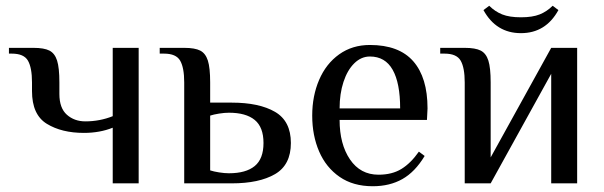

<svg xmlns="http://www.w3.org/2000/svg" viewBox="-20 -636 2094 666"><path d="M371 -193Q326 -175 271 -175Q194 -175 142.5 -206.5Q91 -238 91 -320V-350Q91 -401 77 -425.5Q63 -450 21 -450H11V-470H96Q133 -470 151.5 -460.5Q170 -451 178 -426Q186 -401 186 -350V-310Q186 -261 212 -238Q238 -215 276 -215Q326 -215 371 -233V-470H461V0H371Z M619 -350Q619 -401 605 -425.5Q591 -450 549 -450H534V-470H619Q656 -470 674.5 -460.5Q693 -451 701 -426Q709 -401 709 -350V-280H784Q879 -280 934 -248Q989 -216 989 -140Q989 -64 934 -32Q879 0 784 0H619ZM894 -140Q894 -195 863.5 -220Q833 -245 774 -245Q759 -245 740 -242Q721 -239 709 -235V-45Q721 -41 740 -38Q759 -35 774 -35Q833 -35 863.5 -60Q894 -85 894 -140Z M1063 -235Q1063 -303 1087 -359Q1111 -415 1156.5 -447.5Q1202 -480 1263 -480Q1364 -480 1413.5 -423.5Q1463 -367 1463 -260L1461 -220H1158Q1158 -136 1194 -83Q1230 -30 1293 -30Q1340 -30 1372.5 -50Q1405 -70 1433 -110L1453 -95Q1420 -40 1376 -15Q1332 10 1273 10Q1205 10 1158 -22.5Q1111 -55 1087 -110.5Q1063 -166 1063 -235ZM1368 -260Q1368 -348 1342 -394Q1316 -440 1263 -440Q1233 -440 1209 -416.5Q1185 -393 1171.5 -352Q1158 -311 1158 -260Z M1592 -350Q1592 -401 1578 -425.5Q1564 -450 1522 -450H1507V-470H1592Q1629 -470 1647.5 -460.5Q1666 -451 1674 -426Q1682 -401 1682 -350V-90L1892 -470H1982V0H1892V-380L1682 0H1592ZM1657 -601 1677 -616Q1697 -596 1722 -586Q1747 -576 1787 -576Q1827 -576 1852 -586Q1877 -596 1897 -616L1917 -601Q1873 -521 1787 -521Q1701 -521 1657 -601Z"/></svg>

Font: El Messiri
Style: Regular
Weight: 400
Designer: Mohamed Gaber
Foundry: Kief Type Foundry
Version: Version 2.006